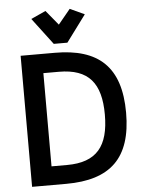

<svg xmlns="http://www.w3.org/2000/svg" viewBox="-61 -978 769 1026"><g transform="rotate(-5 323.5 -465.0)"><path d="M251 -751H324L430 -894L352 -930L287 -851L222 -930L143 -894ZM252 -703H69V0H252C489 0 604 -107 604 -351C604 -598 486 -703 252 -703ZM182 -600H265C425 -600 490 -519 490 -351C490 -182 425 -100 265 -100H182Z"/></g></svg>

Font: Mint Spirit No2
Style: Bold
Weight: 700
Designer: HARENDAL Hirwen
Foundry: Arkandis Digital Foundry.
Version: Version 1.004;FFEdit